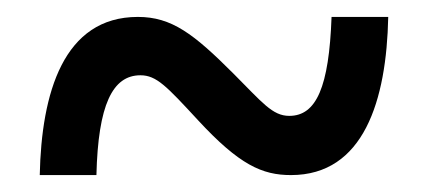

<svg xmlns="http://www.w3.org/2000/svg" viewBox="-20 -470 505 227"><path d="M27 -263H94C96 -346 113 -381 146 -381C165 -381 177 -368 214 -328C263 -275 290 -263 324 -263C410 -263 437 -351 439 -450H372C369 -367 354 -333 322 -333C302 -333 290 -349 256 -383C209 -430 183 -450 143 -450C55 -450 29 -360 27 -263Z"/></svg>

Font: Noto Serif Thai Condensed
Style: Bold
Weight: 700
Width: 3
Designer: Monotype Design Team
Foundry: Monotype Imaging Inc.
Version: Version 2.002